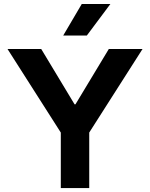

<svg xmlns="http://www.w3.org/2000/svg" viewBox="-20 -956 763 976"><path d="M18.1 -707H189.5L361.3 -421.9L353.5 -425.8H369.1L361.3 -421.9L533.2 -707H704.6L361.3 -168.9ZM289.1 -353.5H433.6V0H289.1ZM541 -935.5H395.5L301.3 -775.4H421.4Z"/></svg>

Font: Wanted Sans Std Variable
Style: Regular
Weight: 400
Designer: Original Design by Kil Hyung-jin and Kang Hanbin, Wanted Lab, Inc;
Foundry: Wanted Lab, Inc.
Version: Version 1.003;Glyphs 3.2 (3227)